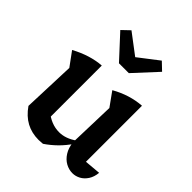

<svg xmlns="http://www.w3.org/2000/svg" viewBox="-209 -881 1020 1020"><g transform="rotate(45 301.0 -370.5)"><path d="M510 -86 601 -94Q598 -61 583 -38Q568 -15 546.5 -3.5Q525 8 502 8Q475 8 450.5 -5.5Q426 -19 409 -46Q392 -73 388 -112L396 -376L340 -454Q423 -501 510 -507ZM281 8Q273 8 265 9Q257 10 250 10Q198 10 157 -12Q116 -34 84 -80L185 -141Q238 -96 298 -96Q347 -96 396 -131L399 -110Q374 -73 344.5 -44Q315 -15 281 8ZM84 -80 95 -376 38 -454Q125 -501 208 -507V-93ZM264 -580 144 -710 187 -751 302 -664 415 -751 458 -710 338 -580Z"/></g></svg>

Font: Piazzolla Thin
Style: Bold
Weight: 700
Version: Version 2.005